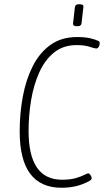

<svg xmlns="http://www.w3.org/2000/svg" viewBox="-20 -881 491 907"><path d="M271 6Q73 6 73 -260Q73 -346 88 -426Q103 -506 135 -569Q167 -632 218.5 -669Q270 -706 344 -706Q381 -706 405 -700.5Q429 -695 444 -688Q451 -685 451 -677Q451 -668 446.5 -660Q442 -652 436 -652Q427 -652 403 -660Q379 -668 342 -668Q279 -668 235.5 -633Q192 -598 165.5 -539Q139 -480 127 -408Q115 -336 115 -262Q115 -32 273 -32Q312 -32 337.5 -39.5Q363 -47 377.5 -54.5Q392 -62 397 -62Q402 -62 407.5 -54Q413 -46 413 -39Q413 -32 402 -26Q371 -9 338.5 -1.5Q306 6 271 6ZM344 -757Q324 -757 325 -769L334 -849Q335 -854 339.5 -857.5Q344 -861 355 -861Q376 -861 374 -849L365 -769Q364 -764 359.5 -760.5Q355 -757 344 -757Z"/></svg>

Font: Asap Condensed Condensed Thin
Style: Italic
Weight: 100
Width: 3
Italic angle: -6°
Designer: Pablo Cosgaya
Foundry: Omnibus-Type
Version: Version 3.001; ttfautohint (v1.8.4.7-5d5b)